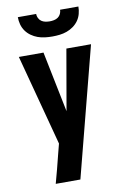

<svg xmlns="http://www.w3.org/2000/svg" viewBox="-102 -799 705 1074"><g transform="rotate(-10 250.0 -262.5)"><path d="M125 215Q136 175 146.5 135Q157 95 167 54L182 -4L45 -520H185L255 -175L315 -520H455L265 215ZM250 -600Q229 -600 208 -602.5Q187 -605 167.5 -612Q148 -619 130.5 -631.5Q113 -644 101 -661Q89 -678 83.5 -698.5Q78 -719 78 -740H182Q182 -728 187.5 -716.5Q193 -705 203 -698Q213 -691 225.5 -688.5Q238 -686 250 -686Q262 -686 274.5 -688.5Q287 -691 297 -698Q307 -705 312.5 -716.5Q318 -728 318 -740H422Q422 -719 416.5 -698.5Q411 -678 399 -661Q387 -644 369.5 -631.5Q352 -619 332.5 -612Q313 -605 292 -602.5Q271 -600 250 -600Z"/></g></svg>

Font: Iosevka Heavy
Style: Regular
Weight: 900
Monospace: yes
Designer: Belleve Invis
Foundry: Belleve Invis
Version: Version 32.5.0; ttfautohint (v1.8.4)